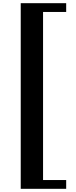

<svg xmlns="http://www.w3.org/2000/svg" viewBox="-20 -974 475 1204"><path d="M250 155H395V210H110V-954H395V-899H250Z"/></svg>

Font: Inknut Antiqua SemiBold
Style: Regular
Weight: 600
Designer: Claus Eggers Sørensen
Foundry: Claus Eggers Sørensen
Version: Version 1.003; ttfautohint (v1.8.2) -l 8 -r 50 -G 200 -x 14 